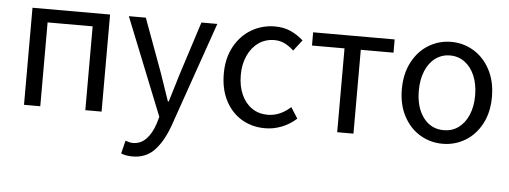

<svg xmlns="http://www.w3.org/2000/svg" viewBox="-51 -696 2839 1070"><g transform="rotate(5 1368.5 -161.5)"><path d="M92 -543H526V0H435V-469H183V0H92Z M655 223 673 150Q698 159 714 159Q758 159 788.5 127.5Q819 96 837 42L849 1L631 -543H726L837 -241L889 -89H894L940 -241L1037 -543H1126L921 45Q889 134 841.5 184Q794 234 719 234Q682 234 655 223Z M1186 -271Q1186 -358 1222 -423Q1258 -488 1317.5 -522.5Q1377 -557 1448 -557Q1497 -557 1535 -540Q1573 -523 1607 -493L1560 -432Q1534 -456 1508 -468.5Q1482 -481 1451 -481Q1402 -481 1363.5 -454.5Q1325 -428 1303 -380Q1281 -332 1281 -271Q1281 -209 1302 -162Q1323 -115 1361 -89Q1399 -63 1449 -63Q1518 -63 1577 -117L1616 -56Q1580 -23 1534.5 -5Q1489 13 1441 13Q1368 13 1310.5 -21Q1253 -55 1219.5 -119Q1186 -183 1186 -271Z M1844 -469H1662V-543H2118V-469H1935V0H1844Z M2182 -271Q2182 -358 2216.5 -423Q2251 -488 2308.5 -522.5Q2366 -557 2434 -557Q2502 -557 2559.5 -522.5Q2617 -488 2651.5 -423Q2686 -358 2686 -271Q2686 -184 2651.5 -119.5Q2617 -55 2559.5 -21Q2502 13 2434 13Q2366 13 2308.5 -21Q2251 -55 2216.5 -119.5Q2182 -184 2182 -271ZM2592 -271Q2592 -333 2572 -380.5Q2552 -428 2516 -454.5Q2480 -481 2434 -481Q2388 -481 2352 -454.5Q2316 -428 2296.5 -380.5Q2277 -333 2277 -271Q2277 -177 2320 -120Q2363 -63 2434 -63Q2481 -63 2516.5 -89Q2552 -115 2572 -162Q2592 -209 2592 -271Z"/></g></svg>

Font: Noto Sans SC
Style: Regular
Weight: 400
Designer: Ryoko NISHIZUKA ____ (kana & ideographs); Paul D. Hunt (Latin, Greek & Cyrillic); Wenlong ZHANG ___ (bopomofo); Sandoll 
Foundry: Adobe Systems Incorporated
Version: Version 1.004